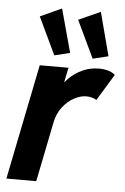

<svg xmlns="http://www.w3.org/2000/svg" viewBox="-55 -827 564 867"><g transform="rotate(5 227.0 -393.5)"><path d="M7.3 0 112.8 -522.9H243.2L229.5 -457.5H241.7L210.4 -422.4Q220.7 -448.2 245.6 -473.4Q270.5 -498.5 305.4 -514.9Q340.3 -531.2 380.9 -531.2Q408.2 -531.2 427.2 -524.2Q446.3 -517.1 454.1 -508.8L380.9 -388.7Q374 -394.5 361.1 -397.9Q348.1 -401.4 335 -401.4Q308.1 -401.4 279.3 -385.7Q250.5 -370.1 228 -341.1Q205.6 -312 197.3 -271.5L142.6 0ZM174.3 -573.2 93.8 -742.7 190.9 -787.1 244.6 -590.3ZM348.1 -573.2 267.6 -742.7 366.7 -787.1 418.5 -590.3Z"/></g></svg>

Font: Reddit Sans
Style: Bold Italic
Weight: 700
Italic angle: -11.25°
Designer: Stephen Hutchings
Version: Version 1.013